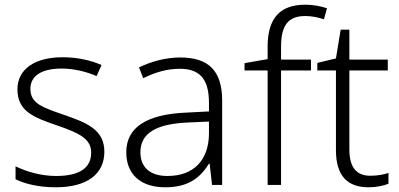

<svg xmlns="http://www.w3.org/2000/svg" viewBox="-20 -878 1694 815"><path d="M423 -234C423 -328 348 -357 253 -390C161 -422 109 -438 109 -501C109 -557 158 -587 242 -587C295 -587 349 -573 390 -555L411 -602C365 -622 309 -635 245 -635C129 -635 54 -585 54 -499C54 -406 122 -380 221 -346C317 -313 367 -289 367 -230C367 -169 323 -131 218 -131C155 -131 93 -149 46 -172V-117C85 -98 143 -83 217 -83C348 -83 423 -138 423 -234Z M745 -634C681 -634 620 -616 570 -592L588 -546C639 -571 688 -586 743 -586C824 -586 867 -547 867 -442V-405L770 -400C604 -393 516 -338 516 -232C516 -136 579 -83 681 -83C780 -83 829 -123 867 -183H870L880 -93H923V-451C923 -578 865 -634 745 -634ZM777 -358 867 -362V-310C866 -198 802 -131 691 -131C619 -131 576 -166 576 -232C576 -312 642 -352 777 -358Z M1300 -579V-625H1173V-680C1173 -771 1204 -810 1276 -810C1303 -810 1332 -804 1355 -796L1368 -843C1343 -851 1313 -858 1275 -858C1169 -858 1116 -801 1116 -680V-627L1018 -610V-579H1116V-93H1173V-579Z M1552 -132C1491 -132 1463 -170 1463 -244V-579H1626V-625H1463V-752H1426L1406 -630L1327 -611V-579H1406V-241C1406 -130 1456 -83 1545 -83C1578 -83 1609 -90 1629 -98V-144C1610 -137 1582 -132 1552 -132Z"/></svg>

Font: Noto Sans Telugu UI Light
Style: Regular
Weight: 300
Designer: Jelle Bosma - Monotype Design Team
Foundry: Monotype Imaging Inc.
Version: Version 2.005